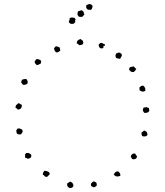

<svg xmlns="http://www.w3.org/2000/svg" viewBox="-20 -937 842 980"><path d="M391.6 -738.3Q395.5 -733.4 403.3 -728.5Q403.3 -725.6 404.3 -723.1Q405.3 -720.7 405.3 -717.8Q404.3 -710.9 398.4 -709Q392.6 -707 385.7 -706.1Q377 -712.9 375 -714.4Q373 -715.8 371.1 -716.8Q374 -723.6 373.5 -725.1Q373 -726.6 374 -727.5Q382.8 -736.3 386.2 -735.8Q389.6 -735.4 391.6 -738.3ZM516.6 -710.9Q513.7 -700.2 511.7 -702.6Q509.8 -705.1 507.8 -702.1Q509.8 -691.4 502.9 -690.4Q496.1 -689.5 490.2 -691.4Q487.3 -696.3 484.9 -700.7Q482.4 -705.1 484.4 -710.9Q492.2 -716.8 493.2 -717.8Q502.9 -718.8 509.8 -711.9ZM286.1 -693.4Q285.2 -689.5 286.1 -686Q287.1 -682.6 288.1 -678.7Q283.2 -675.8 279.3 -672.4Q275.4 -668.9 266.6 -669.9Q261.7 -675.8 259.8 -676.8Q257.8 -677.7 259.8 -678.7Q253.9 -689.5 256.8 -691.4Q259.8 -693.4 260.7 -698.2Q268.6 -702.1 274.4 -699.2Q280.3 -696.3 286.1 -693.4ZM592.8 -636.7Q585 -638.7 578.6 -639.2Q572.3 -639.6 570.3 -647.5Q568.4 -651.4 569.8 -654.8Q571.3 -658.2 572.3 -663.1Q585 -670.9 590.8 -668Q596.7 -665 600.6 -662.1Q602.5 -652.3 601.6 -651.4Q600.6 -650.4 599.6 -648.4Q594.7 -638.7 594.2 -638.7Q593.8 -638.7 592.8 -636.7ZM171.9 -635.7Q182.6 -632.8 187 -629.4Q191.4 -626 189.5 -619.1Q189.5 -614.3 187 -612.3Q184.6 -610.4 179.7 -608.4Q171.9 -604.5 168.9 -605Q166 -605.5 161.1 -611.3Q158.2 -615.2 157.2 -617.7Q156.2 -620.1 158.2 -625Q160.2 -629.9 166 -634.8ZM675.8 -585.9Q670.9 -576.2 667.5 -573.7Q664.1 -571.3 662.1 -569.3Q657.2 -568.4 654.8 -569.8Q652.3 -571.3 648.4 -570.3Q646.5 -575.2 642.6 -577.1Q638.7 -579.1 638.7 -584Q642.6 -594.7 643.6 -594.2Q644.5 -593.8 646.5 -594.7Q659.2 -596.7 660.6 -597.7Q662.1 -598.6 664.1 -596.7Q667 -593.8 668.9 -590.8Q670.9 -587.9 675.8 -585.9ZM87.9 -515.6Q89.8 -526.4 92.8 -530.3Q105.5 -534.2 108.4 -533.7Q111.3 -533.2 115.2 -533.2Q122.1 -523.4 121.1 -519Q120.1 -514.6 120.1 -509.8Q109.4 -503.9 104.5 -503.9Q99.6 -503.9 95.7 -504.9Q94.7 -508.8 92.3 -510.7Q89.8 -512.7 87.9 -515.6ZM722.7 -475.6Q717.8 -468.8 706.1 -469.7Q701.2 -470.7 698.2 -472.7Q695.3 -474.6 692.4 -476.6Q692.4 -482.4 691.9 -484.9Q691.4 -487.3 692.4 -492.2Q697.3 -495.1 701.2 -498Q705.1 -501 712.9 -499Q721.7 -488.3 721.2 -484.4Q720.7 -480.5 722.7 -475.6ZM91.8 -402.3Q91.8 -377.9 71.3 -377.9Q64.5 -384.8 62.5 -385.3Q60.5 -385.7 59.6 -387.7Q58.6 -390.6 59.6 -393.1Q60.5 -395.5 61.5 -399.4Q69.3 -406.2 71.3 -408.2Q73.2 -410.2 76.2 -410.2Q80.1 -409.2 83.5 -405.8Q86.9 -402.3 91.8 -402.3ZM740.2 -385.7Q741.2 -382.8 741.2 -378.4Q741.2 -374 742.2 -371.1Q735.4 -358.4 715.8 -361.3Q708 -372.1 709 -376Q710 -379.9 711.9 -386.7Q714.8 -388.7 719.7 -388.7Q724.6 -388.7 728.5 -390.6Q733.4 -386.7 740.2 -385.7ZM70.3 -281.2Q73.2 -280.3 76.2 -281.2Q79.1 -282.2 81.1 -281.2Q83 -279.3 86.9 -278.3Q90.8 -277.3 92.8 -275.4Q96.7 -269.5 95.7 -264.6Q89.8 -254.9 88.9 -253.4Q87.9 -252 85.9 -251Q74.2 -250 70.8 -252.4Q67.4 -254.9 65.4 -256.8Q61.5 -271.5 64.5 -273.9Q67.4 -276.4 70.3 -281.2ZM728.5 -264.6Q730.5 -258.8 731.9 -254.9Q733.4 -251 731.4 -246.1Q722.7 -237.3 706.1 -242.2Q704.1 -247.1 702.6 -250.5Q701.2 -253.9 703.1 -261.7Q705.1 -263.7 708.5 -264.6Q711.9 -265.6 712.9 -269.5Q718.8 -271.5 721.2 -268.6Q723.6 -265.6 728.5 -264.6ZM679.7 -139.6Q677.7 -128.9 672.9 -127Q666 -123 660.6 -124Q655.3 -125 653.3 -127Q648.4 -135.7 647.5 -137.7Q650.4 -148.4 657.7 -151.9Q665 -155.3 671.9 -151.4Q671.9 -146.5 674.8 -144.5Q677.7 -142.6 679.7 -139.6ZM113.3 -156.2Q117.2 -154.3 120.6 -155.8Q124 -157.2 126 -156.2Q131.8 -152.3 134.3 -151.4Q136.7 -150.4 138.7 -148.4Q140.6 -141.6 139.6 -138.7Q138.7 -135.7 135.7 -130.9L125 -127Q119.1 -127 116.7 -129.4Q114.3 -131.8 110.4 -129.9Q106.4 -137.7 107.9 -140.6Q109.4 -143.6 107.4 -147.5ZM224.6 -37.1Q221.7 -36.1 218.3 -34.7Q214.8 -33.2 210.9 -35.2Q203.1 -43.9 198.2 -45.9Q199.2 -57.6 207 -65.4Q214.8 -65.4 224.1 -61.5Q233.4 -57.6 233.4 -49.8Q233.4 -44.9 230 -43.5Q226.6 -42 224.6 -37.1ZM593.8 -39.1Q583 -36.1 578.6 -36.1Q574.2 -36.1 572.3 -37.1Q570.3 -38.1 566.9 -40.5Q563.5 -43 560.5 -44.9Q565.4 -55.7 568.4 -57.6Q578.1 -64.5 584 -61.5Q592.8 -53.7 593.8 -48.8Q594.7 -43.9 593.8 -39.1ZM458 19.5Q453.1 15.6 445.3 12.7Q445.3 9.8 444.3 6.8Q443.4 3.9 445.3 -1Q454.1 -9.8 455.1 -10.3Q456.1 -10.7 460 -10.7Q463.9 -10.7 465.3 -8.8Q466.8 -6.8 470.7 -5.9Q472.7 -2.9 473.6 2Q474.6 6.8 472.7 11.7Q467.8 16.6 458 19.5ZM322.3 -1Q327.1 -2 330.1 -4.9Q333 -7.8 337.9 -9.8Q348.6 -7.8 353 2.9Q357.4 13.7 349.6 19.5Q341.8 22.5 341.3 22.9Q340.8 23.4 335.9 22.5Q329.1 20.5 325.2 14.6Q321.3 6.8 322.8 4.4Q324.2 2 322.3 -1ZM445.3 -886.7Q440.4 -887.7 436.5 -887.2Q432.6 -886.7 426.8 -888.7Q418.9 -896.5 419.9 -900.4Q420.9 -904.3 418.9 -908.2Q423.8 -912.1 430.2 -915Q436.5 -918 443.4 -915Q447.3 -914.1 448.2 -911.6Q449.2 -909.2 453.1 -907.2Q451.2 -897.5 449.2 -893.6Q447.3 -889.6 445.3 -886.7ZM411.1 -864.3Q409.2 -859.4 406.2 -857.9Q403.3 -856.4 401.4 -851.6Q397.5 -850.6 394 -851.1Q390.6 -851.6 387.7 -850.6Q379.9 -852.5 378.9 -856.4Q377.9 -860.4 375 -861.3Q376 -867.2 376 -870.1Q376 -873 377.9 -878.9Q382.8 -880.9 387.7 -882.3Q392.6 -883.8 397.5 -884.8Q400.4 -882.8 402.3 -880.4Q404.3 -877.9 407.2 -876Q407.2 -867.2 411.1 -864.3ZM360.4 -845.7Q362.3 -843.8 362.8 -841.3Q363.3 -838.9 367.2 -836.9Q363.3 -835 363.3 -830.6Q363.3 -826.2 364.3 -824.2Q358.4 -817.4 356.4 -816.9Q354.5 -816.4 353.5 -814.5Q350.6 -816.4 346.7 -815.4Q342.8 -814.5 339.8 -816.4Q336.9 -817.4 335 -819.8Q333 -822.3 331.1 -824.2Q332 -831.1 334 -833.5Q335.9 -835.9 335 -842.8Q338.9 -847.7 345.7 -847.7Q352.5 -847.7 360.4 -845.7Z"/></svg>

Font: Codystar
Style: Light
Weight: 300
Version: Version 1.000